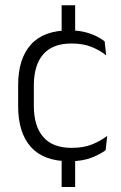

<svg xmlns="http://www.w3.org/2000/svg" viewBox="-20 -616 472 746"><path d="M272 -595.5V-474.5H219.5V-595.5ZM272 -20.5V110.5H219.5V-20.5ZM249.5 10.5Q149.5 10.5 100 -45Q50.5 -100.5 50.5 -203V-285Q50.5 -387.5 100 -442.8Q149.5 -498 249.5 -498Q282 -498 307.8 -491.8Q333.5 -485.5 353.5 -475.8Q373.5 -466 386.5 -455.5L392.5 -401Q369 -420 336.2 -433.5Q303.5 -447 257.5 -447Q184.5 -447 148 -405Q111.5 -363 111.5 -284V-204.5Q111.5 -126 148 -83.8Q184.5 -41.5 258 -41.5Q305 -41.5 338.5 -55.2Q372 -69 396.5 -88L390.5 -32.5Q369.5 -16.5 334.5 -3Q299.5 10.5 249.5 10.5Z"/></svg>

Font: Anek Malayalam Light
Style: Regular
Weight: 300
Version: Version 1.003